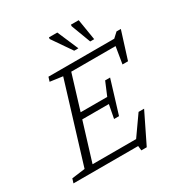

<svg xmlns="http://www.w3.org/2000/svg" viewBox="-242 -1097 1230 1294"><g transform="rotate(-30 373.5 -449.5)"><path d="M482.5 36 478.5 0H-25L-14.5 -33.5L88.5 -47L276 -660L178 -673.5L188.5 -707H700.5L738.5 -742H772L705 -529H662L683.5 -659.5H338.5L256.5 -391H463.5L507 -494.5H545.5L506.5 -366.5L467.5 -239H429L449 -344H242L151 -47.5H490L596 -198H639L524.5 36ZM459 -772H426.5L322.5 -923L324 -935H389ZM582 -772H551L494 -923.5L495 -935H555.5Z"/></g></svg>

Font: Newsreader Caption Light
Style: Italic
Weight: 300
Italic angle: -17°
Designer: Hugues Gentile
Foundry: Production Type
Version: Version 1.001